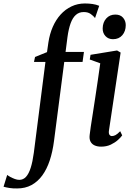

<svg xmlns="http://www.w3.org/2000/svg" viewBox="-144 -835 764 1107"><path d="M135 -590Q142.5 -639.5 160.5 -680.5Q178.5 -721.5 205.8 -751.5Q233 -781.5 268.5 -798.2Q304 -815 345.5 -815Q368.5 -815 389.2 -812Q410 -809 428 -801.5L404 -731Q395 -743 378.8 -754.5Q362.5 -766 338 -765.5Q312 -765.5 293.5 -749.2Q275 -733 263.2 -700.8Q251.5 -668.5 245 -621L234 -535.5H340L332 -478H226.5L167.5 -23Q159.5 39.5 142.8 90Q126 140.5 99.8 176.5Q73.5 212.5 37.5 232Q1.5 251.5 -45 251.5Q-69 252 -89.5 248.8Q-110 245.5 -123.5 241.5L-102.5 173.5Q-97.5 178 -85.2 184.8Q-73 191.5 -58.8 196.8Q-44.5 202 -33 202Q-10 202 6 184.5Q22 167 33 132.5Q44 98 51 46L118 -478H52L58 -506.5L127 -534.5ZM439 10.5Q417.5 10.5 401.8 3.5Q386 -3.5 378 -18.5Q370 -33.5 373 -57Q374.5 -72.5 379.2 -104Q384 -135.5 390.8 -178.8Q397.5 -222 405 -271.2Q412.5 -320.5 420 -371.8Q427.5 -423 434 -470L373.5 -492L378 -519L531 -544L551.5 -532L484.5 -84.5Q481.5 -66 487 -58.2Q492.5 -50.5 501 -50.5Q511.5 -50.5 522.2 -56.2Q533 -62 549 -78.5L560.5 -54.5Q553 -43.5 536.2 -28.2Q519.5 -13 495 -1.2Q470.5 10.5 439 10.5ZM507.5 -609Q480.5 -609 464 -627Q447.5 -645 448 -671.5Q448.5 -706 468.5 -728.5Q488.5 -751 521 -751Q550 -751 565.5 -733Q581 -715 581 -690Q581 -655 561.2 -632Q541.5 -609 507.5 -609Z"/></svg>

Font: Merriweather 72pt Medium
Style: Italic
Weight: 500
Italic angle: -7.8°
Version: Version 2.101